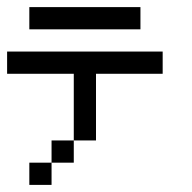

<svg xmlns="http://www.w3.org/2000/svg" viewBox="-20 -520 540 540"><path d="M62.5 -437.5V-500H125V-437.5ZM125 -437.5V-500H187.5V-437.5ZM187.5 -437.5V-500H250V-437.5ZM250 -437.5V-500H312.5V-437.5ZM0 -312.5V-375H62.5V-312.5ZM62.5 -312.5V-375H125V-312.5ZM125 -312.5V-375H187.5V-312.5ZM187.5 -312.5V-375H250V-312.5ZM250 -312.5V-375H312.5V-312.5ZM62.5 0V-62.5H125V0ZM312.5 -312.5V-375H375V-312.5ZM312.5 -437.5V-500H375V-437.5ZM187.5 -250V-312.5H250V-250ZM187.5 -187.5V-250H250V-187.5ZM187.5 -125V-187.5H250V-125ZM375 -312.5V-375H437.5V-312.5ZM125 -62.5V-125H187.5V-62.5Z"/></svg>

Font: AprilSans
Style: Regular
Weight: 400
Designer: typesprite
Version: Version 1.001;PS 001.001;hotconv 1.0.88;makeotf.lib2.5.64775